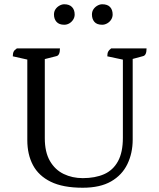

<svg xmlns="http://www.w3.org/2000/svg" viewBox="-20 -868 745 900"><path d="M368 12Q275 12 218 -16Q161 -44 134.5 -94Q108 -144 108 -211V-602L125 -585L40 -604Q40 -618 44 -626Q48 -634 59 -641H261Q261 -625 257 -616Q253 -607 245 -605L174 -587L190 -604V-220Q190 -155 214 -113.5Q238 -72 278.5 -52.5Q319 -33 368 -33Q426 -33 468 -51.5Q510 -70 533 -112Q556 -154 556 -222V-608L563 -587L483 -604Q483 -618 487 -626Q491 -634 501 -641H667Q667 -625 663 -616Q659 -607 651 -605L592 -589L602 -613V-214Q602 -150 577 -98.5Q552 -47 500.5 -17.5Q449 12 368 12ZM459 -752Q434 -752 422.5 -765.5Q411 -779 411 -800Q411 -814 418 -824.5Q425 -835 436.5 -841.5Q448 -848 459 -848Q484 -848 496 -835Q508 -822 508 -800Q508 -787 501 -776Q494 -765 482.5 -758.5Q471 -752 459 -752ZM281 -752Q257 -752 245 -765.5Q233 -779 233 -800Q233 -814 240 -824.5Q247 -835 258.5 -841.5Q270 -848 281 -848Q305 -848 317.5 -835Q330 -822 330 -800Q330 -787 323 -776Q316 -765 305 -758.5Q294 -752 281 -752Z"/></svg>

Font: Petrona
Style: Regular
Weight: 400
Designer: Ringo R. Seeber
Foundry: Ringo R. Seeber
Version: Version 2.001; ttfautohint (v1.8.3)